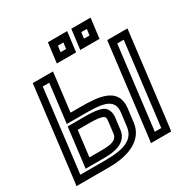

<svg xmlns="http://www.w3.org/2000/svg" viewBox="-193 -1016 1178 1208"><g transform="rotate(-30 396.5 -412.0)"><path d="M711 0 790 -649 793 -674H768H671H646L643 -649L564 0L560 25H585H682H707L711 0ZM664 -25H617L690 -624H737L664 -25ZM290 -394H218L249 -649L252 -674H227H130H105L102 -649L23 0L19 25H44H256C416 25 518 -33 531 -141L543 -237C561 -386 417 -394 290 -394ZM284 -344C410 -344 505 -339 493 -237L481 -141C471 -61 408 -25 263 -25H76L149 -624H196L165 -369L162 -344H187H284ZM264 -91H180L203 -278H289C339 -278 369 -274 385 -266C397 -259 399 -252 396 -226L386 -145C380 -97 332 -91 264 -91ZM258 -41C328 -41 425 -52 436 -145L446 -226C451 -263 438 -297 412 -310C390 -322 348 -328 295 -328H184H159L156 -303L127 -66L124 -41H149H258ZM441 -730 453 -824 456 -849H431H341H316L313 -824L301 -730L298 -705H323H413H438L441 -730ZM394 -755H354L360 -799H400L394 -755ZM611 -730 623 -824 626 -849H601H511H486L483 -824L471 -730L468 -705H493H583H608L611 -730ZM564 -755H524L530 -799H570L564 -755Z"/></g></svg>

Font: Gamestation Display Outline
Style: Italic
Weight: 400
Designer: Jonas Hecksher
Foundry: Jonas Hecksher, Playtypeª, e-types AS
Version: Version 1.003